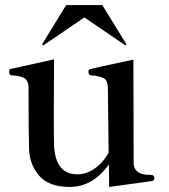

<svg xmlns="http://www.w3.org/2000/svg" viewBox="-20 -729 667 760"><path d="M591 -24Q591 -15 584 -13Q575 -11 412 11L411 -78Q347 11 256 11Q173 11 134.5 -34Q96 -79 95 -143Q93 -219 93 -379Q93 -410 77 -419.5Q61 -429 25 -431Q16 -432 16 -445Q16 -454 22 -456L194 -494L193 -302Q193 -173 194 -152Q200 -39 286 -39Q321 -39 353.5 -61Q386 -83 410 -124L407 -378Q407 -410 391.5 -419Q376 -428 339 -431Q330 -432 330 -447Q330 -453 336 -455Q348 -459 508 -493L509 -85Q509 -44 555 -38Q561 -37 573 -37Q584 -37 587.5 -33.5Q591 -30 591 -24ZM147 -553 148 -556 242 -709H385L479 -556L480 -553Q480 -550 477 -550Q475 -550 474 -551L314 -660L154 -551L151 -550Q147 -550 147 -553Z"/></svg>

Font: Shippori Mincho SemiBold
Style: Regular
Weight: 600
Designer: FONTDASU
Foundry: FONTDASU / Google Inc. / but / Adobe
Version: Version 3.110; ttfautohint (v1.8.3)